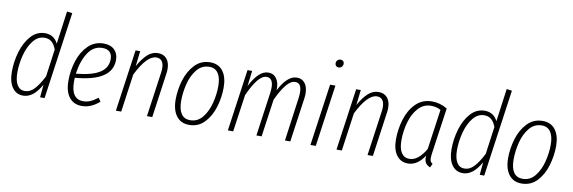

<svg xmlns="http://www.w3.org/2000/svg" viewBox="-53 -1164 4760 1596"><g transform="rotate(10 2327.0 -365.5)"><path d="M455 -735 351 0H313L323 -108Q257 11 171 11Q112 11 78.5 -37Q45 -85 45 -171Q45 -254 69.5 -337.5Q94 -421 143.5 -476.5Q193 -532 263 -532Q338 -532 372 -463L410 -741ZM91 -171Q91 -102 113.5 -65.5Q136 -29 177 -29Q222 -29 258 -67.5Q294 -106 332 -180L364 -412Q350 -451 326.5 -472.5Q303 -494 265 -494Q210 -494 170.5 -444.5Q131 -395 111 -320Q91 -245 91 -171Z M569 -210Q568 -199 568 -178Q568 -102 594.5 -66Q621 -30 669 -30Q702 -30 731 -42.5Q760 -55 793 -81L814 -51Q778 -20 742 -4.5Q706 11 666 11Q597 11 559 -38Q521 -87 521 -177Q521 -265 547.5 -346.5Q574 -428 627.5 -480Q681 -532 757 -532Q816 -532 848.5 -500Q881 -468 881 -415Q881 -235 569 -210ZM572 -245Q704 -257 770 -298Q836 -339 836 -414Q836 -452 815.5 -473Q795 -494 753 -494Q677 -494 631 -421.5Q585 -349 572 -245Z M1316 -414Q1316 -397 1313 -377L1260 0H1215L1268 -375Q1271 -396 1271 -412Q1271 -453 1255 -473.5Q1239 -494 1209 -494Q1129 -494 1043 -321L998 0H953L1027 -522H1066L1051 -393Q1088 -460 1127.5 -496Q1167 -532 1216 -532Q1263 -532 1289.5 -501Q1316 -470 1316 -414Z M1426 -178Q1426 -258 1450 -339.5Q1474 -421 1526.5 -476.5Q1579 -532 1657 -532Q1727 -532 1764.5 -482Q1802 -432 1802 -344Q1802 -264 1778 -182Q1754 -100 1702 -44.5Q1650 11 1572 11Q1502 11 1464 -39.5Q1426 -90 1426 -178ZM1756 -347Q1756 -419 1730.5 -456.5Q1705 -494 1656 -494Q1592 -494 1550.5 -442.5Q1509 -391 1491 -317.5Q1473 -244 1473 -175Q1473 -103 1498.5 -66Q1524 -29 1573 -29Q1637 -29 1678 -80.5Q1719 -132 1737.5 -205.5Q1756 -279 1756 -347Z M2481 -412Q2481 -393 2478 -372L2425 0H2380L2431 -370Q2434 -394 2434 -414Q2434 -494 2381 -494Q2342 -494 2304.5 -447.5Q2267 -401 2228 -317L2183 0H2139L2191 -370Q2194 -394 2194 -413Q2194 -454 2180 -474Q2166 -494 2140 -494Q2101 -494 2063.5 -446.5Q2026 -399 1988 -314L1943 0H1898L1972 -522H2011L1995 -391Q2028 -458 2066.5 -495Q2105 -532 2147 -532Q2192 -532 2217 -496.5Q2242 -461 2239 -399Q2308 -532 2388 -532Q2432 -532 2456.5 -500Q2481 -468 2481 -412Z M2714 -522 2640 0H2595L2669 -522ZM2683 -705Q2683 -721 2693.5 -731.5Q2704 -742 2720 -742Q2733 -742 2741.5 -734Q2750 -726 2750 -713Q2750 -697 2739.5 -686Q2729 -675 2713 -675Q2700 -675 2691.5 -683.5Q2683 -692 2683 -705Z M3178 -414Q3178 -397 3175 -377L3122 0H3077L3130 -375Q3133 -396 3133 -412Q3133 -453 3117 -473.5Q3101 -494 3071 -494Q2991 -494 2905 -321L2860 0H2815L2889 -522H2928L2913 -393Q2950 -460 2989.5 -496Q3029 -532 3078 -532Q3125 -532 3151.5 -501Q3178 -470 3178 -414Z M3658 -495 3603 -112Q3599 -87 3599 -65Q3599 -49 3604 -39Q3609 -29 3622 -22L3607 11Q3582 1 3569.5 -16Q3557 -33 3557 -64Q3557 -74 3558 -80Q3499 11 3419 11Q3357 11 3322 -37Q3287 -85 3287 -170Q3287 -256 3312.5 -339.5Q3338 -423 3392.5 -477.5Q3447 -532 3529 -532Q3597 -532 3658 -495ZM3333 -170Q3333 -101 3356.5 -65Q3380 -29 3425 -29Q3498 -29 3561 -136L3609 -475Q3571 -495 3528 -495Q3463 -495 3419 -446Q3375 -397 3354 -322Q3333 -247 3333 -170Z M4166 -735 4062 0H4024L4034 -108Q3968 11 3882 11Q3823 11 3789.5 -37Q3756 -85 3756 -171Q3756 -254 3780.5 -337.5Q3805 -421 3854.5 -476.5Q3904 -532 3974 -532Q4049 -532 4083 -463L4121 -741ZM3802 -171Q3802 -102 3824.5 -65.5Q3847 -29 3888 -29Q3933 -29 3969 -67.5Q4005 -106 4043 -180L4075 -412Q4061 -451 4037.5 -472.5Q4014 -494 3976 -494Q3921 -494 3881.5 -444.5Q3842 -395 3822 -320Q3802 -245 3802 -171Z M4232 -178Q4232 -258 4256 -339.5Q4280 -421 4332.5 -476.5Q4385 -532 4463 -532Q4533 -532 4570.5 -482Q4608 -432 4608 -344Q4608 -264 4584 -182Q4560 -100 4508 -44.5Q4456 11 4378 11Q4308 11 4270 -39.5Q4232 -90 4232 -178ZM4562 -347Q4562 -419 4536.5 -456.5Q4511 -494 4462 -494Q4398 -494 4356.5 -442.5Q4315 -391 4297 -317.5Q4279 -244 4279 -175Q4279 -103 4304.5 -66Q4330 -29 4379 -29Q4443 -29 4484 -80.5Q4525 -132 4543.5 -205.5Q4562 -279 4562 -347Z"/></g></svg>

Font: Fira Sans Extra Condensed ExtraLight
Style: Italic
Weight: 275
Width: 3
Italic angle: -8°
Designer: Carrois Corporate & Edenspiekermann AG
Foundry: Carrois Corporate GbR & Edenspiekermann AG
Version: Version 4.203